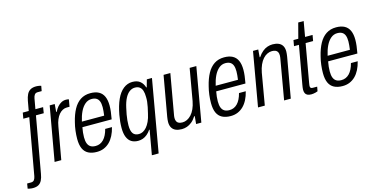

<svg xmlns="http://www.w3.org/2000/svg" viewBox="-158 -1177 3540 1806"><g transform="rotate(-15 1612.0 -273.5)"><path d="M-22 185Q-29 185 -38.5 184Q-48 183 -57 181Q-66 179 -72 177L-64 129H-26Q-5 129 5 115.5Q15 102 19 80L117 -469H59L69 -526H127L144 -621Q151 -657 163 -681.5Q175 -706 197 -719Q219 -732 254 -732Q261 -732 269.5 -731Q278 -730 287 -728.5Q296 -727 302 -724L293 -675H255Q234 -675 224 -662Q214 -649 210 -627L192 -526H267L258 -469H182L85 75Q79 111 67 135.5Q55 160 34 172.5Q13 185 -22 185Z M238 0 331 -526H380L374 -450H379Q392 -477 409 -496.5Q426 -516 447 -527Q468 -538 492 -538Q501 -538 508 -537Q515 -536 520 -534L508 -465H481Q460 -465 440.5 -455Q421 -445 405 -426Q389 -407 377 -379Q365 -351 359 -314L303 0Z M648 12Q599 12 565.5 -5.5Q532 -23 515.5 -59.5Q499 -96 499 -153Q499 -192 504 -233Q509 -274 519 -312Q536 -383 563.5 -433.5Q591 -484 632 -511Q673 -538 729 -538Q778 -538 810.5 -520.5Q843 -503 859 -467.5Q875 -432 875 -378Q875 -350 871 -318Q867 -286 860 -248H575Q570 -222 567.5 -198Q565 -174 565 -152Q565 -114 574.5 -90.5Q584 -67 603 -56Q622 -45 651 -45Q674 -45 693.5 -53.5Q713 -62 729 -78.5Q745 -95 757.5 -120Q770 -145 778 -177H844Q833 -132 815 -97Q797 -62 772.5 -38Q748 -14 717 -1Q686 12 648 12ZM584 -300H801Q804 -323 806 -343Q808 -363 808 -381Q808 -416 799.5 -438Q791 -460 773 -471Q755 -482 726 -482Q691 -482 663 -458.5Q635 -435 615.5 -394.5Q596 -354 584 -300Z M1138 176 1180 -62H1175Q1159 -38 1139 -21Q1119 -4 1096.5 4Q1074 12 1051 12Q1012 12 985 -4.5Q958 -21 943.5 -56Q929 -91 929 -145Q929 -175 932 -206.5Q935 -238 941 -271Q957 -357 984 -416.5Q1011 -476 1050.5 -507Q1090 -538 1138 -538Q1186 -538 1213.5 -515Q1241 -492 1252 -454H1257L1277 -526H1327L1204 176ZM1073 -48Q1093 -48 1112 -57.5Q1131 -67 1148.5 -87Q1166 -107 1180.5 -138Q1195 -169 1204 -212Q1212 -244 1217.5 -271.5Q1223 -299 1225.5 -322.5Q1228 -346 1227 -367Q1227 -404 1219 -429Q1211 -454 1193.5 -467Q1176 -480 1148 -480Q1119 -480 1094.5 -462Q1070 -444 1051.5 -408.5Q1033 -373 1021 -319Q1013 -285 1008 -256Q1003 -227 1000.5 -201.5Q998 -176 998 -152Q998 -98 1016 -73Q1034 -48 1073 -48Z M1475 12Q1442 12 1417.5 2Q1393 -8 1379.5 -30Q1366 -52 1366 -86Q1366 -98 1367.5 -110.5Q1369 -123 1371 -136L1440 -526H1506L1439 -146Q1437 -136 1435.5 -126Q1434 -116 1434 -107Q1434 -87 1441 -73.5Q1448 -60 1462.5 -54Q1477 -48 1498 -48Q1520 -48 1542 -58.5Q1564 -69 1583.5 -90Q1603 -111 1617.5 -143Q1632 -175 1640 -217L1694 -526H1759L1667 0H1616L1623 -75H1617Q1597 -43 1573.5 -24Q1550 -5 1525.5 3.5Q1501 12 1475 12Z M1951 12Q1902 12 1868.5 -5.5Q1835 -23 1818.5 -59.5Q1802 -96 1802 -153Q1802 -192 1807 -233Q1812 -274 1822 -312Q1839 -383 1866.5 -433.5Q1894 -484 1935 -511Q1976 -538 2032 -538Q2081 -538 2113.5 -520.5Q2146 -503 2162 -467.5Q2178 -432 2178 -378Q2178 -350 2174 -318Q2170 -286 2163 -248H1878Q1873 -222 1870.5 -198Q1868 -174 1868 -152Q1868 -114 1877.5 -90.5Q1887 -67 1906 -56Q1925 -45 1954 -45Q1977 -45 1996.5 -53.5Q2016 -62 2032 -78.5Q2048 -95 2060.5 -120Q2073 -145 2081 -177H2147Q2136 -132 2118 -97Q2100 -62 2075.5 -38Q2051 -14 2020 -1Q1989 12 1951 12ZM1887 -300H2104Q2107 -323 2109 -343Q2111 -363 2111 -381Q2111 -416 2102.5 -438Q2094 -460 2076 -471Q2058 -482 2029 -482Q1994 -482 1966 -458.5Q1938 -435 1918.5 -394.5Q1899 -354 1887 -300Z M2219 0 2311 -526H2362L2356 -452H2361Q2382 -483 2405 -502Q2428 -521 2453 -529.5Q2478 -538 2504 -538Q2536 -538 2560.5 -528Q2585 -518 2598.5 -496.5Q2612 -475 2612 -440Q2612 -429 2610.5 -416.5Q2609 -404 2607 -390L2538 0H2473L2539 -380Q2541 -391 2542.5 -401Q2544 -411 2544 -419Q2544 -440 2537 -453Q2530 -466 2516 -472Q2502 -478 2481 -478Q2459 -478 2436.5 -467.5Q2414 -457 2394.5 -435.5Q2375 -414 2360.5 -381.5Q2346 -349 2338 -307L2285 0Z M2736 11Q2712 11 2697.5 3.5Q2683 -4 2677 -18Q2671 -32 2671 -52Q2671 -62 2673 -74Q2675 -86 2677 -99L2743 -469H2695L2705 -526H2752L2791 -674H2844L2818 -526H2891L2881 -469H2808L2743 -99Q2742 -92 2740.5 -83Q2739 -74 2739 -69Q2739 -57 2744.5 -51Q2750 -45 2764 -45H2807L2799 -2Q2790 2 2778.5 5Q2767 8 2756 9.5Q2745 11 2736 11Z M3041 12Q2992 12 2958.5 -5.5Q2925 -23 2908.5 -59.5Q2892 -96 2892 -153Q2892 -192 2897 -233Q2902 -274 2912 -312Q2929 -383 2956.5 -433.5Q2984 -484 3025 -511Q3066 -538 3122 -538Q3171 -538 3203.5 -520.5Q3236 -503 3252 -467.5Q3268 -432 3268 -378Q3268 -350 3264 -318Q3260 -286 3253 -248H2968Q2963 -222 2960.5 -198Q2958 -174 2958 -152Q2958 -114 2967.5 -90.5Q2977 -67 2996 -56Q3015 -45 3044 -45Q3067 -45 3086.5 -53.5Q3106 -62 3122 -78.5Q3138 -95 3150.5 -120Q3163 -145 3171 -177H3237Q3226 -132 3208 -97Q3190 -62 3165.5 -38Q3141 -14 3110 -1Q3079 12 3041 12ZM2977 -300H3194Q3197 -323 3199 -343Q3201 -363 3201 -381Q3201 -416 3192.5 -438Q3184 -460 3166 -471Q3148 -482 3119 -482Q3084 -482 3056 -458.5Q3028 -435 3008.5 -394.5Q2989 -354 2977 -300Z"/></g></svg>

Font: Archivo Condensed Light
Style: Italic
Weight: 300
Width: 3
Italic angle: -10°
Designer: Hector Gatti
Foundry: Omnibus-Type
Version: Version 2.001